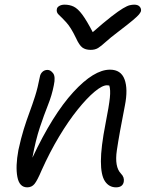

<svg xmlns="http://www.w3.org/2000/svg" viewBox="-20 -795 636 824"><path d="M478 9Q448 9 430.5 -17Q413 -43 413 -103Q413 -163 433 -265Q448 -341 451.5 -375.5Q455 -410 449 -428Q445 -429 439 -429Q419 -429 386 -401.5Q353 -374 313.5 -325Q274 -276 234 -209.5Q194 -143 159 -65Q140 -20 128 -5.5Q116 9 97 9Q63 9 54.5 -36Q46 -81 59 -151Q70 -202 82 -240.5Q94 -279 106.5 -312.5Q119 -346 130.5 -382Q142 -418 151 -465Q153 -478 162 -486.5Q171 -495 184 -495Q197 -495 208 -480.5Q219 -466 211 -429Q203 -387 186 -344.5Q169 -302 151 -248Q133 -194 119 -118Q206 -303 294.5 -399.5Q383 -496 452 -496Q499 -496 514.5 -454.5Q530 -413 516 -342Q492 -221 481.5 -150Q471 -79 499 -50Q515 -34 511 -14Q506 9 478 9ZM556 -775Q572 -775 579.5 -766.5Q587 -758 585 -747Q583 -741 576.5 -733Q570 -725 550.5 -708.5Q531 -692 489 -660Q452 -632 433 -614.5Q414 -597 401 -589Q388 -581 369 -581Q347 -581 333.5 -591Q320 -601 306 -632Q284 -678 264 -699.5Q244 -721 232.5 -731.5Q221 -742 224 -756Q225 -764 234.5 -769.5Q244 -775 257 -775Q279 -775 296.5 -766.5Q314 -758 333 -732.5Q352 -707 378 -657Q427 -700 458 -724Q489 -748 507.5 -759Q526 -770 536.5 -772.5Q547 -775 556 -775Z"/></svg>

Font: Shantell Sans Normal
Style: Italic
Weight: 300
Italic angle: -11.31°
Designer: Stephen Nixon, Anya Danilova, Shantell Martin
Foundry: Arrow Type
Version: Version 1.008;[a672d596b]